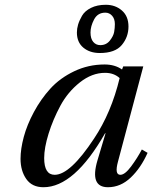

<svg xmlns="http://www.w3.org/2000/svg" viewBox="-20 -772 638 804"><path d="M302 -636Q302 -652 307 -669Q312 -686 323.5 -706Q335 -726 361 -739Q387 -752 423 -752Q463 -752 490.5 -728Q518 -704 518 -661Q518 -617 490 -583.5Q462 -550 398 -550Q356 -550 329 -572.5Q302 -595 302 -636ZM400 -583Q425 -583 440 -602Q455 -621 458 -638Q461 -655 461 -671Q461 -693 449.5 -706Q438 -719 421 -719Q389 -719 374 -690.5Q359 -662 359 -636Q359 -610 370.5 -596.5Q382 -583 400 -583ZM66 -107Q66 -148 79.5 -198.5Q93 -249 122 -303Q151 -357 191 -401Q231 -445 290.5 -473.5Q350 -502 418 -502Q461 -502 491 -481L496 -494H580L474 -95Q459 -40 484 -40Q503 -40 529 -75Q555 -110 574 -146L598 -132Q570 -69 527.5 -28.5Q485 12 432 12Q355 12 388 -100L422 -214H420Q291 12 162 12Q114 12 90 -22.5Q66 -57 66 -107ZM165 -110Q165 -40 209 -40Q274 -40 374 -192Q446 -300 481 -445Q457 -467 420 -467Q365 -467 314.5 -427Q264 -387 233 -329.5Q202 -272 183.5 -212.5Q165 -153 165 -110Z"/></svg>

Font: Lingua Franca
Style: Italic
Weight: 400
Italic angle: -13°
Version: Version 1.19